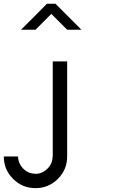

<svg xmlns="http://www.w3.org/2000/svg" viewBox="-20 -823 707 1010"><path d="M75 0Q75.8 36.7 102.1 63.8Q128.3 90.8 166.7 90.8V91.7Q202.5 90.8 229.6 64.2Q256.7 37.5 256.7 0H257.5V-500H333.3V0Q333.3 69.2 284.6 117.9Q235.8 166.7 166.7 166.7Q97.5 166.7 48.8 117.9Q0 69.2 0 0ZM271.7 -803.3 408.3 -666.7H333.3L250 -750L166.7 -666.7H90.8Q174.2 -749.2 226.7 -803.3Z"/></svg>

Font: 0xA000-Mono
Style: Mono
Weight: 400
Version: Version 0.1